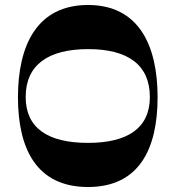

<svg xmlns="http://www.w3.org/2000/svg" viewBox="-20 -735 704 770"><path d="M333 15C536 15 612 -135 612 -345C612 -554 536 -715 333 -715C129 -715 52 -554 52 -345C52 -135 129 15 333 15ZM333 -162C171 -162 83 -222 83 -346C83 -474 172 -538 334 -538C494 -538 581 -474 581 -346C581 -222 493 -162 333 -162Z"/></svg>

Font: Sprat
Style: Bold
Weight: 700
Designer: Ethan Nakache
Foundry: Collletttivo
Version: Version 2.000;Glyphs 3.2 (3217)